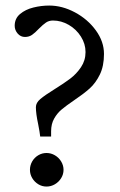

<svg xmlns="http://www.w3.org/2000/svg" viewBox="-20 -669 434 695"><path d="M118.2 -219.2Q109.9 -257.8 109.9 -281.2Q109.9 -296.9 126 -310.5Q142.1 -324.2 176.8 -345.7Q211.4 -367.2 234.1 -384.3Q256.8 -401.4 273.2 -425.8Q289.6 -450.2 289.6 -480.5Q289.6 -510.3 272.9 -536.6Q256.3 -563 229 -578.9Q201.7 -594.7 171.9 -594.7Q157.2 -594.7 146.5 -587.4Q135.7 -580.1 120.6 -564.9Q106.9 -550.3 95.9 -542.7Q85 -535.2 70.3 -535.2Q54.7 -535.2 43.9 -547.6Q33.2 -560.1 33.2 -575.7Q33.2 -602.1 52.7 -618.4Q72.3 -634.8 100.8 -641.8Q129.4 -648.9 158.2 -648.9Q205.1 -648.9 251.2 -624.3Q297.4 -599.6 326.9 -559.1Q356.4 -518.6 356.4 -473.6Q356.4 -429.7 341.3 -398.9Q326.2 -368.2 304.7 -348.9Q283.2 -329.6 248.5 -306.2Q219.7 -286.6 203.4 -272.9Q187 -259.3 176 -239.7Q165 -220.2 165 -193.8V-174.8H125.5Q124 -189.9 118.2 -219.2ZM148.4 6.3Q132.3 6.3 118.7 -2Q105 -10.3 96.7 -24.2Q88.4 -38.1 88.4 -54.2Q88.4 -70.3 96.4 -84.5Q104.5 -98.6 118.4 -106.9Q132.3 -115.2 148.4 -115.2Q164.6 -115.2 178.7 -106.9Q192.9 -98.6 201.4 -84.5Q210 -70.3 210 -54.2Q210 -38.1 201.4 -24.2Q192.9 -10.3 178.7 -2Q164.6 6.3 148.4 6.3Z"/></svg>

Font: Radley
Style: Regular
Weight: 400
Designer: Vernon Adams
Foundry: Vernon Adams
Version: Version 1.003; ttfautohint (v1.6)